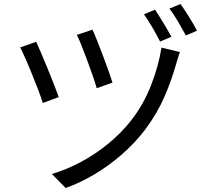

<svg xmlns="http://www.w3.org/2000/svg" viewBox="-20 -874 1040 951"><path d="M438 -727.1Q446.3 -709.5 460.2 -674.8Q474.1 -640.1 489.5 -599.4Q504.9 -558.6 517.8 -522.2Q530.8 -485.8 537.1 -464.8L459 -437Q453.1 -459 440.7 -495.1Q428.2 -531.2 413.3 -571.3Q398.4 -611.3 384.5 -646.5Q370.6 -681.6 360.8 -701.2ZM871.1 -616.2Q865.7 -603 861.3 -586.9Q856.9 -570.8 853 -559.1Q830.6 -478.5 794.9 -395.8Q759.3 -313 698.2 -231Q646.5 -163.6 582 -107.7Q517.6 -51.8 446.8 -9.8Q376 32.2 305.2 57.1L236.8 -12.2Q308.6 -33.2 379.9 -71.3Q451.2 -109.4 515.4 -161.6Q579.6 -213.9 629.9 -277.8Q691.4 -356.9 728.5 -452.4Q765.6 -547.9 779.8 -638.2ZM159.2 -667Q168.9 -646 184.1 -610.4Q199.2 -574.7 216.1 -533.7Q232.9 -492.7 247.6 -455.3Q262.2 -418 271 -393.1L191.9 -363.8Q185.1 -387.2 170.2 -426.3Q155.3 -465.3 137.9 -508.3Q120.6 -551.3 104.7 -586.9Q88.9 -622.6 80.1 -639.2ZM748 -826.2Q759.3 -809.1 774.4 -784.9Q789.6 -760.7 804 -735.8Q818.4 -710.9 829.1 -691.9L772.9 -668Q757.8 -698.7 734.9 -737.8Q711.9 -776.9 692.9 -803.2ZM874 -854Q892.6 -828.6 916.5 -790Q940.4 -751.5 956.1 -722.2L900.9 -698.2Q884.3 -728.5 861.8 -767.1Q839.4 -805.7 818.8 -831.1Z"/></svg>

Font: Source Han Sans CN
Style: Regular
Weight: 400
Designer: Ryoko NISHIZUKA  (kana, bopomofo & ideographs); Paul D. Hunt (Latin, Greek & Cyrillic); Sandoll Communications , Soo-you
Foundry: Adobe
Version: Version 2.004;hotconv 1.0.118;makeotfexe 2.5.65603